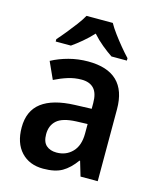

<svg xmlns="http://www.w3.org/2000/svg" viewBox="-116 -847 769 938"><g transform="rotate(15 268.5 -378.0)"><path d="M270 -553Q466 -553 466 -364V0H379L357 -74H354Q323 -31 287.5 -10.5Q252 10 192 10Q122 10 80.5 -34.5Q39 -79 39 -158Q39 -242 95 -284.5Q151 -327 262 -331L346 -334V-363Q346 -413 324.5 -436Q303 -459 262 -459Q227 -459 193.5 -448.5Q160 -438 126 -421L87 -507Q126 -528 173 -540.5Q220 -553 270 -553ZM289 -255Q220 -252 191.5 -226.5Q163 -201 163 -157Q163 -118 182.5 -100.5Q202 -83 235 -83Q283 -83 314.5 -115.5Q346 -148 346 -209V-257ZM337 -766Q349 -744 369 -717Q389 -690 410.5 -664Q432 -638 451 -618V-606H373Q349 -622 321.5 -644.5Q294 -667 270 -694Q245 -667 218 -644.5Q191 -622 168 -606H91V-618Q109 -638 130.5 -664.5Q152 -691 172 -717.5Q192 -744 204 -766Z"/></g></svg>

Font: Noto Sans Sinhala UI SemiCondensed SemiBold
Style: Regular
Weight: 600
Width: 4
Designer: Jelle Bosma - Monotype Design Team
Foundry: Monotype Imaging Inc.
Version: Version 2.006; ttfautohint (v1.8.4.7-5d5b)